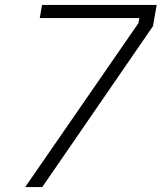

<svg xmlns="http://www.w3.org/2000/svg" viewBox="-20 -757 654 777"><path d="M82 0 540 -663 544 -684H141L150 -737H614L599 -651L151 0Z"/></svg>

Font: Tomorrow Light
Style: Italic
Weight: 300
Italic angle: -10°
Designer: Tony de Marco, Monica Rizzolli
Foundry: Just in Type
Version: Version 2.002